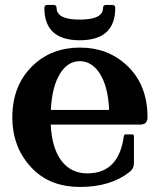

<svg xmlns="http://www.w3.org/2000/svg" viewBox="-20 -737 639 767"><path d="M169.4 -717.3H193.8Q206.1 -717.3 206.1 -705.1Q206.1 -658.7 298.8 -658.7Q391.6 -658.7 391.6 -705.1Q391.6 -717.3 403.8 -717.3H428.2Q440.4 -717.3 440.4 -705.1Q440.4 -576.2 298.8 -576.2Q157.2 -576.2 157.2 -705.1Q157.2 -717.3 169.4 -717.3ZM299.3 9.8Q184.1 9.8 112.8 -60.1Q29.3 -142.6 29.3 -268.6Q29.3 -397.9 112.8 -476.6Q187.5 -546.9 299.3 -546.9Q410.2 -546.9 485.8 -476.6Q569.3 -399.4 569.3 -268.6Q569.3 -239.3 540 -239.3H182.6Q187.5 -144.5 225.1 -95.2Q263.2 -44.4 329.1 -44.4Q454.6 -44.4 474.6 -192.9Q475.6 -200.2 481.9 -200.2H507.8Q515.1 -200.2 515.1 -192.9V-86.9Q515.1 -63.5 498.5 -50.8Q422.9 9.8 299.3 9.8ZM183.1 -297.9H416Q411.6 -394 377 -445.8Q345.2 -492.7 298.8 -492.7Q252.4 -492.7 221.7 -445.8Q188 -394 183.1 -297.9Z"/></svg>

Font: Simply Serif
Style: Bold
Weight: 700
Designer: Wojciech Kalinowski "wmk69" (wmk69@o2.pl)
Foundry: Wojciech Kalinowski "wmk69" (wmk69@o2.pl)
Version: Version 1.0.0; 2022-02-18